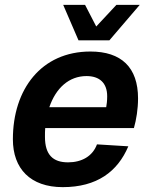

<svg xmlns="http://www.w3.org/2000/svg" viewBox="-20 -758 619 790"><path d="M303 -592H430L555 -738H459L376 -649L330 -738H240ZM238 12C379 12 464 -52 508 -156L379 -164C361 -115 316 -90 260 -90C198 -90 165 -121 165 -195C165 -207 165 -220 166 -231H531C541 -266 548 -310 548 -353C548 -481 479 -546 352 -546C150 -546 33 -391 33 -185C33 -64 105 12 238 12ZM336 -445C389 -445 421 -417 421 -362C421 -342 419 -329 417 -317H183C210 -396 264 -445 336 -445Z"/></svg>

Font: Geist SemiBold
Style: Italic
Weight: 600
Italic angle: -12°
Designer: Basement.studio, Andrés Briganti, Mateo Zaragoza
Foundry: Basement.studio, Vercel, Andrés Briganti, Guido Ferreyra, Mateo Zaragoza
Version: Version 1.500